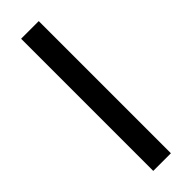

<svg xmlns="http://www.w3.org/2000/svg" viewBox="45 -179 600 600"><g transform="rotate(45 345.0 121.0)"><path d="M53 160V82H637V160Z"/></g></svg>

Font: Easer Grotesk
Style: Regular
Weight: 400
Designer: Boardeaser, Bonnie Shaver-Troup, Thomas Jockin
Foundry: Lexend
Version: Version 1.008;Glyphs 3.1.2 (3151)